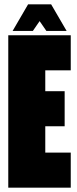

<svg xmlns="http://www.w3.org/2000/svg" viewBox="-20 -862 355 882"><path d="M215 -842H109L38 -720H131L162 -765L193 -720H286ZM188 -539H305V-700H18V0H305V-161H188V-282H277V-443H188Z"/></svg>

Font: Queering Heavy
Style: Bold
Weight: 900
Designer: Adam Naccarato
Foundry: adamnac
Version: Version 2.000;hotconv 1.0.109;makeotfexe 2.5.65596